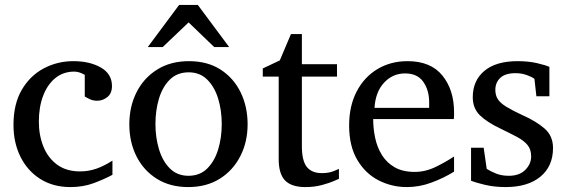

<svg xmlns="http://www.w3.org/2000/svg" viewBox="-20 -740 2278 772"><path d="M432.1 -37.1Q398.4 -19 356.2 -3.4Q314 12.2 263.2 12.2Q193.4 12.2 141.8 -20.5Q90.3 -53.2 62.3 -109.6Q34.2 -166 34.2 -237.8Q34.2 -321.8 67.6 -378.9Q101.1 -436 156 -465.1Q210.9 -494.1 274.9 -494.1Q340.8 -494.1 385.5 -468.5Q430.2 -442.9 430.2 -394Q430.2 -364.7 411.9 -349.9Q393.6 -335 371.1 -335Q354.5 -335 342.3 -340.6Q330.1 -346.2 320.8 -352.1V-439Q297.9 -452.1 278.8 -452.1Q234.4 -452.1 202.4 -426Q170.4 -399.9 153.3 -354.5Q136.2 -309.1 136.2 -251Q136.2 -195.8 154.8 -150.1Q173.3 -104.5 210.2 -77.6Q247.1 -50.8 301.8 -50.8Q336.4 -50.8 368.2 -62Q399.9 -73.2 432.1 -94.2Z M975.6 -240.2Q975.6 -169.4 946.3 -112.1Q917 -54.7 863.5 -21.2Q810.1 12.2 736.8 12.2Q664.1 12.2 610.8 -21Q557.6 -54.2 528.8 -111.3Q500 -168.5 500 -240.2Q500 -311.5 529.1 -369.1Q558.1 -426.8 612.1 -460.4Q666 -494.1 739.7 -494.1Q814.5 -494.1 867.2 -460Q919.9 -425.8 947.8 -368.2Q975.6 -310.5 975.6 -240.2ZM871.6 -241.2Q871.6 -295.9 857.2 -343.3Q842.8 -390.6 813.2 -419.9Q783.7 -449.2 738.8 -449.2Q692.4 -449.2 662.8 -419.9Q633.3 -390.6 619.1 -343.3Q605 -295.9 605 -241.2Q605 -187 619.4 -139.4Q633.8 -91.8 663.3 -62.5Q692.9 -33.2 737.8 -33.2Q783.7 -33.2 813.2 -62.5Q842.8 -91.8 857.2 -139.2Q871.6 -186.5 871.6 -241.2ZM901.4 -550.8H841.3L738.3 -649.9L634.3 -550.8H574.2L700.2 -720.2H775.4Z M1342.8 -21Q1342.8 -21 1324 -12.7Q1305.2 -4.4 1274.7 3.9Q1244.1 12.2 1208 12.2Q1151.9 12.2 1126.2 -14.4Q1100.6 -41 1100.6 -100.1V-432.1H1036.6V-464.8L1105 -497.1L1149.9 -603H1193.8V-481.9H1335V-432.1H1193.8V-152.8Q1193.8 -93.3 1213.9 -68.6Q1233.9 -43.9 1273.9 -43.9Q1303.2 -43.9 1323 -52.5Q1342.8 -61 1342.8 -61Z M1805.7 -49.8Q1763.7 -23.9 1715.1 -5.9Q1666.5 12.2 1615.7 12.2Q1555.2 12.2 1502.2 -14.9Q1449.2 -42 1416.5 -97.2Q1383.8 -152.3 1383.8 -235.8Q1383.8 -314 1414.1 -372.1Q1444.3 -430.2 1497.6 -462.2Q1550.8 -494.1 1618.7 -494.1Q1711.9 -494.1 1758.8 -436.3Q1805.7 -378.4 1805.7 -289.1Q1805.7 -284.2 1805.7 -276.1Q1805.7 -268.1 1804.7 -261.2H1480.5Q1480.5 -223.1 1488.5 -185.3Q1496.6 -147.5 1515.6 -116.7Q1534.7 -85.9 1566.9 -67.4Q1599.1 -48.8 1647.5 -48.8Q1690.4 -48.8 1731.2 -68.6Q1772 -88.4 1805.7 -110.8ZM1705.6 -306.2V-328.1Q1705.6 -377.4 1681.9 -411.1Q1658.2 -444.8 1608.4 -444.8Q1559.1 -444.8 1524.4 -407.7Q1489.7 -370.6 1485.8 -306.2Z M2203.6 -145Q2203.6 -71.3 2152.8 -29.5Q2102.1 12.2 2012.7 12.2Q1966.8 12.2 1928 2.7Q1889.2 -6.8 1874 -13.2V-146H1924.8L1937 -61Q1952.1 -51.3 1974.4 -42.2Q1996.6 -33.2 2025.9 -33.2Q2068.8 -33.2 2092.3 -57.1Q2115.7 -81.1 2115.7 -110.8Q2115.7 -139.2 2101.3 -156.7Q2086.9 -174.3 2059.6 -189Q2032.2 -203.6 1993.7 -222.2Q1939 -248 1909.9 -276.1Q1880.9 -304.2 1880.9 -349.1Q1880.9 -416 1927.7 -455.1Q1974.6 -494.1 2061 -494.1Q2105 -494.1 2139.4 -486.1Q2173.8 -478 2189 -471.2V-353H2136.7L2128.9 -422.9Q2118.2 -431.2 2097.2 -438.5Q2076.2 -445.8 2052.7 -445.8Q2011.7 -445.8 1991.7 -427Q1971.7 -408.2 1971.7 -378.9Q1971.7 -356.4 1981.9 -340.8Q1992.2 -325.2 2016.6 -310.3Q2041 -295.4 2083 -275.9Q2135.3 -252.9 2169.4 -223.4Q2203.6 -193.8 2203.6 -145Z"/></svg>

Font: Eeyek
Style: Regular
Weight: 400
Designer: Pravabati Chingangbam and Tabish
Foundry: SIL International
Version: Version 2.000